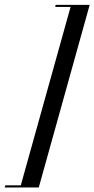

<svg xmlns="http://www.w3.org/2000/svg" viewBox="-86 -643 398 809"><path d="M291.9 -622.6 77.4 146.8H-66.1L-63.7 137.9H1.6L211.3 -613.7H146.8L148.4 -622.6Z"/></svg>

Font: Playfair 144pt SemiCondensed
Style: Italic
Weight: 400
Width: 4
Italic angle: -15.6°
Designer: Claus Eggers Sørensen
Foundry: Claus Eggers Sørensen
Version: Version 2.203